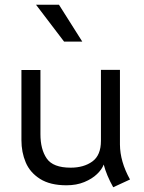

<svg xmlns="http://www.w3.org/2000/svg" viewBox="-20 -770 606 809"><path d="M457 19Q428.7 -31.7 417 -76.7Q409.7 -56.6 388.9 -36.6Q368.2 -16.6 335.2 -2.9Q302.2 10.7 260.3 10.7Q191.4 10.7 148.9 -16.1Q106.4 -43 88.4 -85.7Q70.3 -128.4 70.3 -179.7V-475.1H150.4V-204.6Q150.4 -140.6 177 -102.1Q203.6 -63.5 277.8 -63.5Q333 -63.5 369.1 -89.6Q405.3 -115.7 405.3 -176.8V-475.6H485.4V-161.1Q485.8 -89.4 527.8 -13.7ZM131.8 -750H228.5L326.7 -594.7H250Z"/></svg>

Font: Selawik
Style: Regular
Weight: 400
Designer: Aaron Bell
Foundry: Microsoft Corporation
Version: Version 1.01